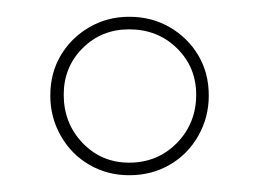

<svg xmlns="http://www.w3.org/2000/svg" viewBox="-20 -738 309 229"><path d="M134 -718Q161 -718 182.5 -705.5Q204 -693 216.5 -672Q229 -651 229 -624Q229 -598 216.5 -576Q204 -554 182.5 -541.5Q161 -529 134 -529Q108 -529 86.5 -541.5Q65 -554 52.5 -576Q40 -598 40 -624Q40 -651 52.5 -672Q65 -693 86.5 -705.5Q108 -718 134 -718ZM134 -703Q101 -703 78.5 -680.5Q56 -658 56 -625Q56 -591 78.5 -567.5Q101 -544 134 -544Q168 -544 191 -567.5Q214 -591 214 -625Q214 -658 191 -680.5Q168 -703 134 -703Z"/></svg>

Font: Kalnia Glaze Thin
Style: Regular
Weight: 100
Version: Version 1.110